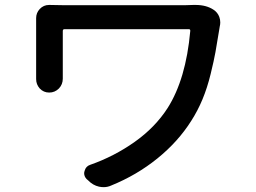

<svg xmlns="http://www.w3.org/2000/svg" viewBox="-20 -732 1040 781"><path d="M766.6 -711.9Q771.5 -711.9 775.4 -711.9Q819.3 -711.9 848.6 -692.4Q865.2 -681.6 872.1 -663.1Q876 -652.3 876 -640.6Q876 -632.8 874 -625Q873 -617.2 872.1 -613.3Q862.3 -552.7 856.4 -520Q850.6 -487.3 836.9 -431.2Q823.2 -375 803.7 -328.1Q784.2 -281.2 757.8 -240.2Q704.1 -155.3 620.1 -87.4Q536.1 -19.5 432.6 22.5Q418 29.3 401.4 29.3Q392.6 29.3 382.8 27.3Q357.4 21.5 338.9 2L332 -3.9Q322.3 -14.6 322.3 -27.3Q322.3 -31.2 324.2 -37.1Q329.1 -55.7 346.7 -61.5Q444.3 -95.7 527.8 -154.8Q611.3 -213.9 662.1 -293Q736.3 -410.2 753.9 -605.5Q754.9 -613.3 748 -613.3H242.2Q235.4 -613.3 235.4 -605.5V-426.8V-412.1Q235.4 -388.7 219.7 -372.1Q203.1 -355.5 180.2 -355.5Q157.2 -355.5 141.6 -372.1Q127 -388.7 127 -410.2V-426.8V-639.6V-658.2Q127 -679.7 141.6 -695.3Q157.2 -711.9 179.7 -711.9Q179.7 -711.9 180.7 -711.9Q206.1 -710.9 236.3 -710.9H734.4Q752 -710.9 766.6 -711.9Z"/></svg>

Font: Gen Jyuu Gothic Medium
Style: Regular
Weight: 500
Designer: [Source Han Sans]
Ryoko NISHIZUKA  (kana & ideographs); Paul D. Hunt (Latin, Greek & Cyrillic); Wenlong ZHANG  (bopomofo
Version: Version 1.002.20150607